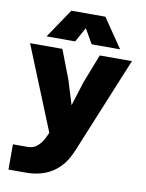

<svg xmlns="http://www.w3.org/2000/svg" viewBox="-103 -861 856 1123"><g transform="rotate(10 325.0 -299.5)"><path d="M281 -388 325 -245 370 -388 437 -560H628L392 14Q366 77 327.5 115.5Q289 154 239.5 172Q190 190 131 190H27V40H114Q143 40 162.5 26.5Q182 13 195.5 -7Q209 -27 218 -48L225 -63L23 -560H215ZM111 -616 228 -789H430L548 -616H379L329 -703L281 -616Z"/></g></svg>

Font: Azeret Mono ExtraBold
Style: Regular
Weight: 800
Designer: Martin Vácha
Foundry: Displaay
Version: Version 1.002